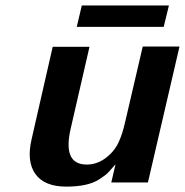

<svg xmlns="http://www.w3.org/2000/svg" viewBox="-20 -672 680 706"><path d="M582 -573.2H262.2L280.8 -651.9H601.1ZM223.1 14.2H224.1Q143.1 14.2 110.1 -32.2Q77.1 -78.6 96.2 -160.2L173.8 -500H309.1L240.2 -200.2Q209 -66.9 298.8 -66.9Q336.9 -66.9 369.4 -91.6Q401.9 -116.2 417 -150.9Q430.2 -179.2 439.9 -222.2L504.9 -501H640.1L523.9 -1H389.2L404.8 -67.9Q399.9 -62.5 392.8 -54.4Q385.7 -46.4 383.5 -43.9Q381.3 -41.5 377 -36.9Q372.6 -32.2 368.7 -29.3Q364.7 -26.4 358.9 -22.2Q353 -18.1 344.2 -12.2Q303.7 14.2 223.1 14.2Z"/></svg>

Font: Perun
Style: Bold Italic
Weight: 700
Italic angle: -12°
Foundry: Copyright (c) Stefan Peev, Context Ltd, 2016
Version: Version 001.000